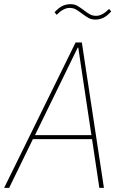

<svg xmlns="http://www.w3.org/2000/svg" viewBox="-37 -902 594 922"><path d="M440 0 405 -234H121L7 0H-17L326 -698H356L462 0ZM357 -552 339 -673H336L277 -552L131 -253H402ZM421 -808Q402 -808 388.5 -815.5Q375 -823 355 -838Q337 -852 325 -858Q313 -864 297 -864Q268 -864 235 -831L225 -843Q246 -866 264 -874Q282 -882 301 -882Q320 -882 333.5 -874.5Q347 -867 367 -852Q385 -838 397 -832Q409 -826 425 -826Q454 -826 487 -859L497 -847Q476 -824 458 -816Q440 -808 421 -808Z"/></svg>

Font: IBM Plex Sans Condensed Thin
Style: Italic
Weight: 100
Width: 3
Italic angle: -11°
Designer: Mike Abbink, Paul van der Laan, Pieter van Rosmalen
Foundry: Bold Monday
Version: Version 1.3